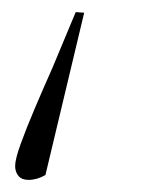

<svg xmlns="http://www.w3.org/2000/svg" viewBox="-20 -164 261 317"><path d="M119 -143 55 125Q48 129 41 131Q34 133 27 133Q16 133 10.5 126.5Q5 120 5 110Q5 99 14 74Q23 49 37 16Q51 -17 67 -53L105 -144Z"/></svg>

Font: Source Serif 4 48pt Light
Style: Italic
Weight: 300
Italic angle: -12°
Designer: Frank Grießhammer
Foundry: Adobe Systems Incorporated
Version: Version 4.004;hotconv 1.0.116;makeotfexe 2.5.65601